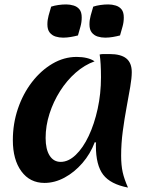

<svg xmlns="http://www.w3.org/2000/svg" viewBox="-20 -814 675 867"><path d="M408 -172Q388 -119 352 -77.5Q316 -36 271.5 -12Q227 12 181 12Q115 12 76.5 -40.5Q38 -93 38 -181Q38 -256 61 -323.5Q84 -391 124.5 -443.5Q165 -496 217 -526.5Q269 -557 326 -557Q351 -557 372 -552Q393 -547 407 -537Q362 -521 322 -486Q282 -451 251.5 -403Q221 -355 203.5 -300.5Q186 -246 186 -191Q186 -140 204 -111.5Q222 -83 254 -83Q289 -83 322 -114.5Q355 -146 380.5 -200Q406 -254 421 -322.5Q436 -391 436 -465Q436 -496 434.5 -523Q433 -550 430 -568Q439 -570 447 -570Q455 -570 474 -570Q526 -570 550.5 -550Q575 -530 575 -488Q575 -462 568 -421Q561 -380 551.5 -329Q542 -278 534.5 -222Q527 -166 527 -111Q527 -68 534 -36.5Q541 -5 558 33Q479 18 446 -25Q413 -68 413 -156Q413 -162 413 -164.5Q413 -167 414 -170ZM332 -654Q317 -650 299.5 -647Q282 -644 265 -644Q247 -644 231 -649Q215 -654 204.5 -667Q194 -680 194 -704Q194 -724 199.5 -744Q205 -764 211 -784Q226 -789 244 -791.5Q262 -794 279 -794Q296 -794 312.5 -789Q329 -784 339 -771.5Q349 -759 349 -735Q349 -714 343.5 -694.5Q338 -675 332 -654ZM522 -654Q507 -650 489.5 -647Q472 -644 455 -644Q437 -644 421 -649Q405 -654 394.5 -667Q384 -680 384 -704Q384 -724 389.5 -744Q395 -764 401 -784Q416 -789 434 -791.5Q452 -794 469 -794Q486 -794 502.5 -789Q519 -784 529 -771.5Q539 -759 539 -735Q539 -714 533.5 -694.5Q528 -675 522 -654Z"/></svg>

Font: Merienda
Style: Bold
Weight: 700
Designer: Eduardo Rodriguez Tunni
Foundry: Eduardo Rodriguez Tunni
Version: Version 2.001